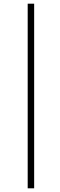

<svg xmlns="http://www.w3.org/2000/svg" viewBox="-20 -769 323 1040"><path d="M130 251V-749H165V251Z"/></svg>

Font: Source Serif 4 36pt Light
Style: Italic
Weight: 300
Italic angle: -12°
Designer: Frank Grießhammer
Foundry: Adobe Systems Incorporated
Version: Version 4.004;hotconv 1.0.116;makeotfexe 2.5.65601